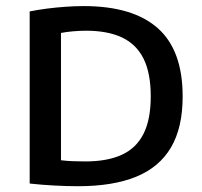

<svg xmlns="http://www.w3.org/2000/svg" viewBox="-20 -622 680 647"><path d="M243 5.5Q204.5 5.5 162.8 3.2Q121 1 80 -3.5V-583.5Q107.5 -589 138.2 -593Q169 -597 200.8 -599.2Q232.5 -601.5 262 -601.5Q427.5 -601.5 511.5 -527.2Q595.5 -453 595.5 -297Q595.5 -191.5 556 -124.8Q516.5 -58 438.2 -26.2Q360 5.5 243 5.5ZM267.5 -78Q341 -78 390 -100.2Q439 -122.5 463.5 -170.8Q488 -219 488 -297.5Q488 -375.5 463.8 -424.2Q439.5 -473 391 -495.8Q342.5 -518.5 270 -518.5Q249 -518.5 226.2 -516.5Q203.5 -514.5 185.5 -511V-82Q205.5 -79.5 225.8 -78.8Q246 -78 267.5 -78Z"/></svg>

Font: Encode Sans SC Medium
Style: Regular
Weight: 500
Version: Version 3.002